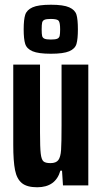

<svg xmlns="http://www.w3.org/2000/svg" viewBox="-20 -783 432 811"><path d="M36 -171V-510H149V-224Q149 -160 152 -134.5Q155 -109 163.5 -101.5Q172 -94 193 -94Q217 -94 226.5 -107Q236 -120 238 -149.5Q240 -179 240 -254V-510H353V0H246L242 -62H235Q215 8 137 8Q94 8 72.5 -9.5Q51 -27 43.5 -64.5Q36 -102 36 -171ZM80 -659Q80 -700 86.5 -720.5Q93 -741 117.5 -752Q142 -763 195 -763Q248 -763 272.5 -752Q297 -741 303 -721Q309 -701 309 -659Q309 -618 303 -597.5Q297 -577 272.5 -566.5Q248 -556 195 -556Q142 -556 117.5 -566.5Q93 -577 86.5 -597.5Q80 -618 80 -659ZM234 -659Q234 -687 228 -695Q222 -703 195 -703Q176 -703 168 -699.5Q160 -696 158 -687.5Q156 -679 156 -659Q156 -639 158 -631Q160 -623 168 -619.5Q176 -616 195 -616Q214 -616 222 -619.5Q230 -623 232 -631.5Q234 -640 234 -659Z"/></svg>

Font: Saira ExtraCondensed
Style: Bold
Weight: 700
Width: 2
Designer: Hector Gatti with collaboration of the Omnibus-Type team
Foundry: Omnibus-Type
Version: Version 0.072; ttfautohint (v1.8)